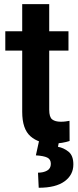

<svg xmlns="http://www.w3.org/2000/svg" viewBox="-20 -678 376 920"><path d="M308.1 -528.3V-435.5H215.8V-152.3Q215.8 -116.7 230.2 -105.7Q244.6 -94.7 271.5 -94.7Q284.2 -94.7 294.9 -96.2Q305.7 -97.7 313 -99.1L313.5 -2.4Q297.4 2.9 277.1 6.3Q256.8 9.8 231.4 9.8Q166 9.8 126.2 -24.9Q86.4 -59.6 86.4 -142.1V-435.5H5.4V-528.3H86.4V-658.2H215.8V-528.3ZM167 -2.4H263.2L257.8 25.4Q285.2 30.3 308.3 48.8Q331.5 67.4 331.5 109.9Q331.5 160.2 289.3 190.9Q247.1 221.7 165.5 221.7L162.1 149.4Q188 149.4 205.8 139.4Q223.6 129.4 223.6 106.9Q223.6 85.4 206.5 77.1Q189.5 68.8 151.9 66.4Z"/></svg>

Font: Vazirmatn RD UI FD SemiBold
Style: Regular
Weight: 600
Designer: Saber Rastikerdar
Foundry: Saber Rastikerdar
Version: Version 33.003